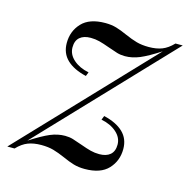

<svg xmlns="http://www.w3.org/2000/svg" viewBox="-123 -602 683 690"><g transform="rotate(15 218.5 -257.0)"><path d="M152 -91Q168 -91 181.5 -87Q195 -83 217 -75Q239 -67 254.5 -63Q270 -59 287 -59Q313 -59 327.5 -71.5Q342 -84 342 -109Q342 -135 320 -154.5Q298 -174 263 -181L269 -196Q316 -185 341 -161Q366 -137 366 -99Q366 -55 337.5 -24.5Q309 6 250 6Q227 6 208.5 0.5Q190 -5 168 -15Q143 -26 123.5 -31.5Q104 -37 78 -37Q50 -37 29 -29Q8 -21 -12 0H-39L412 -475Q367 -446 339.5 -434.5Q312 -423 285 -423Q269 -423 255.5 -427Q242 -431 220 -439Q198 -447 182.5 -451Q167 -455 150 -455Q124 -455 109.5 -442.5Q95 -430 95 -405Q95 -379 117 -359.5Q139 -340 174 -333L168 -318Q121 -329 96 -353Q71 -377 71 -415Q71 -459 99.5 -489.5Q128 -520 187 -520Q210 -520 228.5 -514.5Q247 -509 269 -499Q294 -488 313.5 -482.5Q333 -477 359 -477Q387 -477 408 -485Q429 -493 449 -514H476L25 -39Q70 -68 97.5 -79.5Q125 -91 152 -91Z"/></g></svg>

Font: Playfair Display
Style: Italic
Weight: 400
Italic angle: -14°
Designer: Claus Eggers Sørensen
Foundry: Claus Eggers Sørensen
Version: Version 1.200; ttfautohint (v1.6)